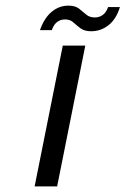

<svg xmlns="http://www.w3.org/2000/svg" viewBox="-20 -662 446 682"><path d="M203 -500H283L183 0H103ZM122 -555Q137 -598 163.5 -620Q190 -642 223 -642Q247 -642 260.5 -631.5Q274 -621 286 -610.5Q298 -600 317 -600Q332 -600 344.5 -608.5Q357 -617 364 -637H406Q393 -594 365.5 -572.5Q338 -551 304 -551Q280 -551 266 -561.5Q252 -572 240.5 -582.5Q229 -593 211 -593Q195 -593 183 -584Q171 -575 164 -555Z"/></svg>

Font: Albert Sans
Style: Italic
Weight: 400
Italic angle: -11.25°
Designer: Andreas Rasmussen
Foundry: a.Foundry
Version: Version 1.025